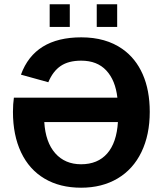

<svg xmlns="http://www.w3.org/2000/svg" viewBox="-20 -874 766 904"><path d="M532.7 -414.1Q523.4 -496.1 480.5 -542.2Q437.5 -588.4 362.3 -588.4Q302.7 -588.4 265.9 -563.5Q229 -538.6 207.5 -486.8L78.6 -522.5Q142.6 -698.2 362.8 -698.2Q478.5 -698.2 556.6 -643.1Q618.7 -599.6 651.9 -524.4Q685.1 -449.2 685.1 -347.2Q685.1 -239.3 646 -158.2Q606.9 -77.1 533.7 -33.7Q460.4 9.8 361.8 9.8Q261.7 9.8 189.5 -33.2Q117.7 -75.7 79.3 -156.5Q41 -237.3 41 -347.2Q41 -384.3 45.4 -414.1ZM361.8 -100.6Q440.4 -100.6 484.9 -151.6Q529.3 -202.6 535.2 -299.3H188.5Q194.3 -204.1 240.2 -152.3Q286.1 -100.6 361.8 -100.6ZM531.7 -854V-747.1H435.5V-854ZM308.6 -854V-747.1H213.9V-854Z"/></svg>

Font: Arimo
Style: Bold
Weight: 700
Designer: Steve Matteson
Foundry: Monotype Imaging Inc.
Version: Version 1.33